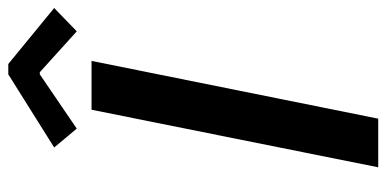

<svg xmlns="http://www.w3.org/2000/svg" viewBox="-264 -706 969 482"><g transform="rotate(-90 221.0 -464.5)"><path d="M187 -719.7H309.6L164.6 0H42.5ZM92.3 -813.5 275.9 -928.7H301.8L442.4 -813.5L383.8 -756.8L281.2 -849.6H275.9L139.6 -756.8Z"/></g></svg>

Font: Reddit Sans Chocolate SemiBold
Style: Italic
Weight: 600
Italic angle: -11.25°
Designer: Stephen Hutchings
Version: Version 1.013